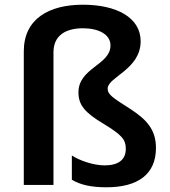

<svg xmlns="http://www.w3.org/2000/svg" viewBox="-20 -785 721 815"><path d="M577 -610C577 -711 474 -765 332 -765C189 -765 81 -706 81 -567V0H207V-563C207 -637 262 -665 332 -665C399 -665 449 -639 449 -592C449 -509 313 -497 313 -393C313 -340 339 -307 422 -258C497 -212 514 -193 514 -153C514 -108 484 -83 424 -83C376 -83 317 -104 285 -125V-22C322 0 368 10 432 10C565 10 642 -45 642 -157C642 -236 601 -278 534 -322C459 -370 437 -383 437 -409C437 -458 577 -490 577 -610Z"/></svg>

Font: Noto Sans Arabic UI SmBd
Style: Regular
Weight: 600
Designer: Monotype Design Team, Nadine Chahine and Nizar Qandah
Foundry: Monotype Imaging Inc.
Version: Version 2.010